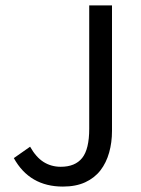

<svg xmlns="http://www.w3.org/2000/svg" viewBox="-20 -676 520 708"><path d="M212 12Q89 12 31 -93L91 -135Q113 -96 141 -78.5Q169 -61 204 -61Q257 -61 283 -93.5Q309 -126 309 -201V-656H393V-193Q393 -151 382.5 -113.5Q372 -76 350.5 -48Q329 -20 294.5 -4Q260 12 212 12Z"/></svg>

Font: Source Sans Pro
Style: Regular
Weight: 400
Designer: Paul D. Hunt
Foundry: Adobe Systems Incorporated
Version: Version 2.021;PS 2.000;hotconv 1.0.86;makeotf.lib2.5.63406